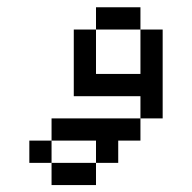

<svg xmlns="http://www.w3.org/2000/svg" viewBox="-20 -458 540 540"><path d="M125 0V62.5H250V0ZM125 0V-62.5H62.5V0ZM250 0H312.5V-62.5H375V-125H125V-62.5H250ZM375 -125H437.5Q437.5 -125 437.5 -375H375Q375 -375 375 -250H250Q250 -250 250 -375H187.5V-187.5H375ZM250 -375H375V-437.5H250Z"/></svg>

Font: UnifontExMono
Style: Regular
Weight: 500
Version: Version 15.0.06